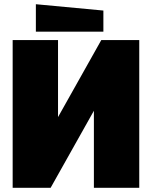

<svg xmlns="http://www.w3.org/2000/svg" viewBox="-20 -890 720 910"><path d="M640 0H425V-365L220 0H40V-700H255V-335L460 -700H640ZM470 -740H150V-870L470 -840Z"/></svg>

Font: Tektur Black
Style: Regular
Weight: 900
Designer: Adam Jagosz
Foundry: Adam Jagosz
Version: Version 1.005;gftools[0.9.30]